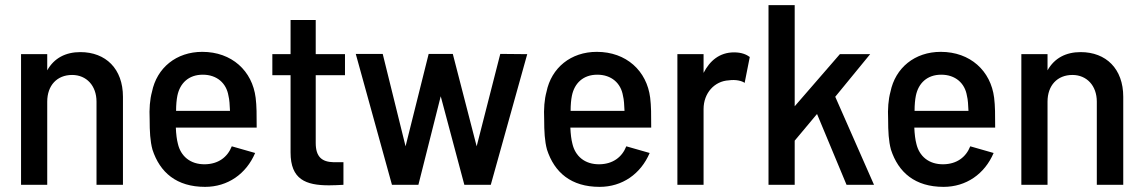

<svg xmlns="http://www.w3.org/2000/svg" viewBox="-20 -720 4455 748"><path d="M62 0H164V-324C164 -387 202 -428 261 -428C317 -428 356 -386 356 -324V0H459V-343C459 -452 392 -517 293 -517C236 -517 191 -494 164 -446V-509H62Z M779 8C867 8 939 -42 974 -124L883 -150C866 -107 830 -81 779 -80C721 -79 684 -112 673 -160C669 -175 666 -197 665 -223H980C980 -272 980 -307 976 -339C963 -444 883 -518 768 -518C667 -518 591 -456 572 -362C564 -333 561 -296 563 -255C563 -208 565 -170 574 -137C603 -48 668 8 779 8ZM666 -288C666 -312 668 -332 671 -347C681 -396 715 -429 770 -429C825 -429 862 -396 870 -347C874 -332 875 -310 876 -288Z M1262 2C1280 2 1298 1 1318 0V-88H1280C1234 -89 1210 -109 1210 -163V-427H1324V-509H1210V-642H1112V-509H1041V-427H1112V-126C1112 -21 1171 2 1262 2Z M1507 0H1610L1697 -345L1789 0H1892L2034 -509L1929 -510L1837 -150L1744 -510H1650L1560 -150L1471 -510H1366Z M2316 8C2404 8 2476 -42 2511 -124L2420 -150C2403 -107 2367 -81 2316 -80C2258 -79 2221 -112 2210 -160C2206 -175 2203 -197 2202 -223H2517C2517 -272 2517 -307 2513 -339C2500 -444 2420 -518 2305 -518C2204 -518 2128 -456 2109 -362C2101 -333 2098 -296 2100 -255C2100 -208 2102 -170 2111 -137C2140 -48 2205 8 2316 8ZM2203 -288C2203 -312 2205 -332 2208 -347C2218 -396 2252 -429 2307 -429C2362 -429 2399 -396 2407 -347C2411 -332 2412 -310 2413 -288Z M2619 0H2721V-295C2721 -358 2764 -404 2819 -407C2846 -411 2871 -405 2881 -397L2901 -498C2889 -507 2870 -516 2840 -516C2783 -516 2745 -483 2721 -436V-509H2619Z M2974 0H3076V-172L3163 -276L3278 0H3385L3234 -343L3370 -509H3252L3076 -306V-700H2974Z M3656 8C3744 8 3816 -42 3851 -124L3760 -150C3743 -107 3707 -81 3656 -80C3598 -79 3561 -112 3550 -160C3546 -175 3543 -197 3542 -223H3857C3857 -272 3857 -307 3853 -339C3840 -444 3760 -518 3645 -518C3544 -518 3468 -456 3449 -362C3441 -333 3438 -296 3440 -255C3440 -208 3442 -170 3451 -137C3480 -48 3545 8 3656 8ZM3543 -288C3543 -312 3545 -332 3548 -347C3558 -396 3592 -429 3647 -429C3702 -429 3739 -396 3747 -347C3751 -332 3752 -310 3753 -288Z M3959 0H4061V-324C4061 -387 4099 -428 4158 -428C4214 -428 4253 -386 4253 -324V0H4356V-343C4356 -452 4289 -517 4190 -517C4133 -517 4088 -494 4061 -446V-509H3959Z"/></svg>

Font: Vanilla Cream DemiBold
Style: Regular
Weight: 600
Designer: Jeremy Tribby, Jinavaṁso
Foundry: Tribby Type
Version: Version 1.422;Glyphs 3.1.2 (3151)